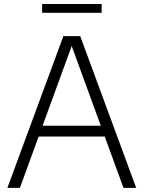

<svg xmlns="http://www.w3.org/2000/svg" viewBox="-20 -916 700 936"><path d="M16 0 289 -740H371L644 0H582L323 -709.5H336L77 0ZM148.5 -250.5 163.5 -303H497L511.5 -250.5ZM185.5 -853.5V-896.5H475.5V-853.5Z"/></svg>

Font: Encode Sans SC Condensed Thin Light
Style: Regular
Weight: 300
Version: Version 3.002